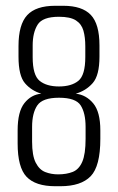

<svg xmlns="http://www.w3.org/2000/svg" viewBox="-20 -642 408 664"><path d="M171 2Q103 2 72 -30.5Q41 -63 41 -146V-191Q41 -256 64.5 -285.5Q88 -315 123 -318Q89 -328 66.5 -354Q44 -380 44 -446V-483Q44 -557 74 -589.5Q104 -622 171 -622H199Q264 -622 294 -590.5Q324 -559 324 -485V-446Q324 -381 300.5 -354.5Q277 -328 242 -318Q278 -314 302.5 -284.5Q327 -255 327 -191V-162Q327 -67 293.5 -32.5Q260 2 189 2ZM184 -343Q227 -343 251 -362.5Q275 -382 275 -445V-482Q275 -513 268.5 -536Q262 -559 242.5 -571.5Q223 -584 184 -584Q127 -584 110 -556.5Q93 -529 93 -485V-444Q93 -382 117 -362.5Q141 -343 184 -343ZM181 -39Q210 -39 231.5 -47.5Q253 -56 264.5 -82.5Q276 -109 276 -162V-203Q276 -251 259 -277.5Q242 -304 184 -304Q127 -304 109 -277.5Q91 -251 91 -203V-152Q91 -104 103.5 -79.5Q116 -55 136.5 -47Q157 -39 181 -39Z"/></svg>

Font: Smooch Sans
Style: Regular
Weight: 400
Designer: Robert E. Leuschke
Foundry: Robert E. Leuschke
Version: Version 1.010; ttfautohint (v1.8.3)